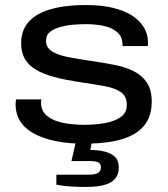

<svg xmlns="http://www.w3.org/2000/svg" viewBox="-20 -559 669 763"><path d="M313 12Q255 12 205.5 2.5Q156 -7 119 -26Q82 -45 62 -74.5Q42 -104 42 -145Q42 -150 42.5 -155Q43 -160 44 -164H144Q144 -162 143.5 -158Q143 -154 143 -152Q143 -117 168 -97.5Q193 -78 232.5 -70.5Q272 -63 314 -63Q359 -63 397.5 -70Q436 -77 460 -94Q484 -111 484 -142Q484 -176 461 -192.5Q438 -209 394 -217Q350 -225 288 -234Q237 -242 195.5 -253Q154 -264 124.5 -281Q95 -298 79.5 -324Q64 -350 64 -388Q64 -425 80 -453Q96 -481 128 -500Q160 -519 208.5 -529Q257 -539 322 -539Q381 -539 426 -528.5Q471 -518 502.5 -498.5Q534 -479 551 -451.5Q568 -424 568 -391Q568 -387 568 -384Q568 -381 567 -376H467V-380Q467 -413 446 -431Q425 -449 392.5 -456Q360 -463 322 -463Q300 -463 273 -461Q246 -459 220.5 -452Q195 -445 179 -432.5Q163 -420 163 -397Q163 -369 188 -354Q213 -339 253.5 -331.5Q294 -324 341 -317Q389 -310 433 -301.5Q477 -293 510.5 -276.5Q544 -260 563.5 -231Q583 -202 583 -155Q583 -110 565 -78Q547 -46 512.5 -26Q478 -6 428 3Q378 12 313 12ZM321 184Q291 184 260 182Q229 180 204 175V135H337Q358 135 369.5 128Q381 121 381 106Q381 93 371.5 87Q362 81 338 81H264L287 -20H350L339 37Q371 37 396.5 43.5Q422 50 437 64.5Q452 79 452 107Q452 131 441 146.5Q430 162 411.5 170Q393 178 369.5 181Q346 184 321 184Z"/></svg>

Font: Archivo Expanded
Style: Regular
Weight: 400
Width: 7
Designer: Hector Gatti
Foundry: Omnibus-Type
Version: Version 2.001